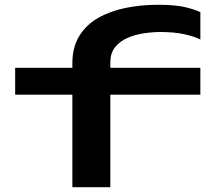

<svg xmlns="http://www.w3.org/2000/svg" viewBox="-20 -784 940 804"><path d="M283 0V-387.5H43.5V-500H283V-518.5Q283 -586 311.8 -633Q340.5 -680 390.8 -708.8Q441 -737.5 505.8 -750.8Q570.5 -764 642 -764Q712 -764 753.2 -754.5Q794.5 -745 819 -733V-618.5Q795.5 -631 752.5 -640.5Q709.5 -650 652 -650Q619 -650 582.2 -644.5Q545.5 -639 513.8 -625.2Q482 -611.5 462 -586.5Q442 -561.5 442 -522.5V-500H819V-387.5H442V0Z"/></svg>

Font: Trispace Expanded SemiBold
Style: Regular
Weight: 600
Width: 7
Designer: Tyler Finck
Foundry: Etcetera Type Company
Version: Version 1.210; ttfautohint (v1.8.3)